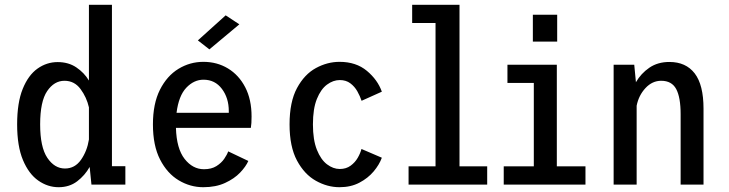

<svg xmlns="http://www.w3.org/2000/svg" viewBox="-20 -770 3040 801"><path d="M224.5 11Q179 11 139.5 -16.8Q100 -44.5 75.8 -102.2Q51.5 -160 51.5 -251Q51.5 -342 74.8 -399.2Q98 -456.5 136.5 -483.8Q175 -511 220.5 -511Q265.5 -511 298.2 -489Q331 -467 351 -434V-750H447V-76.5H503V0H361.5L354 -73.5Q334 -38 301.8 -13.5Q269.5 11 224.5 11ZM147.5 -251Q147.5 -156 177.5 -111.5Q207.5 -67 251 -67Q292.5 -67 318 -103.5Q343.5 -140 351 -188V-322Q341.5 -364 316 -398.5Q290.5 -433 249 -433Q206 -433 176.8 -390Q147.5 -347 147.5 -251Z M828 11Q773.5 11 725.5 -17.8Q677.5 -46.5 647.8 -104.5Q618 -162.5 618 -251Q618 -337.5 647.2 -395.5Q676.5 -453.5 724.5 -482.8Q772.5 -512 828.5 -512Q885.5 -512 931 -484.5Q976.5 -457 1003 -406Q1029.5 -355 1029.5 -284Q1029.5 -269.5 1028.8 -257.2Q1028 -245 1026.5 -236.5H714Q716.5 -150 750.2 -107Q784 -64 831 -64Q862 -64 882.8 -77Q903.5 -90 915.5 -107.5Q927.5 -125 932 -138.5L1016 -98.5Q1006 -75.5 981.8 -50Q957.5 -24.5 919 -6.8Q880.5 11 828 11ZM829 -437.5Q789 -437.5 757.2 -404Q725.5 -370.5 716.5 -299.5H934.5V-306.5Q934.5 -361 905.8 -399.2Q877 -437.5 829 -437.5ZM853.5 -564 805.5 -601.5 921.5 -706 978.5 -668.5Z M1396.5 11Q1345.5 11 1297.8 -15.8Q1250 -42.5 1219 -100.2Q1188 -158 1188 -251Q1188 -345 1219 -402.5Q1250 -460 1297.8 -486Q1345.5 -512 1396.5 -512Q1465.5 -512 1510.5 -474.5Q1555.5 -437 1573 -387.5L1488.5 -349.5Q1482 -369 1470.8 -389Q1459.5 -409 1441.5 -422.5Q1423.5 -436 1397.5 -436Q1370 -436 1344.2 -417Q1318.5 -398 1302 -357.2Q1285.5 -316.5 1285.5 -251Q1285.5 -186.5 1302 -145.2Q1318.5 -104 1344.2 -84.5Q1370 -65 1397.5 -65Q1424 -65 1442.8 -78.8Q1461.5 -92.5 1472.5 -111.8Q1483.5 -131 1488 -148.5L1573 -112Q1562.5 -83 1538.8 -54.8Q1515 -26.5 1479.2 -7.8Q1443.5 11 1396.5 11Z M1684.5 0V-76H1797V-674H1699.5V-750H1897V-76H2012.5V0Z M2203 -708.5H2304.5V-596.5H2203ZM2081.5 0V-76H2207V-424H2097V-500H2303V-76H2422.5V0Z M2540 0V-500H2626L2633 -427Q2654 -463.5 2689 -487.5Q2724 -511.5 2772.5 -511.5Q2841.5 -511.5 2878.2 -463.8Q2915 -416 2915 -316.5V0H2819.5V-293.5Q2819.5 -364 2801 -398.5Q2782.5 -433 2738.5 -433Q2701 -433 2672.8 -402.5Q2644.5 -372 2636 -329V0Z"/></svg>

Font: Trispace SemiCondensed
Style: Regular
Weight: 400
Width: 4
Designer: Tyler Finck
Foundry: Etcetera Type Company
Version: Version 1.210; ttfautohint (v1.8.3)